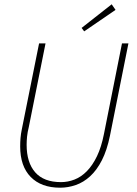

<svg xmlns="http://www.w3.org/2000/svg" viewBox="-20 -862 640 894"><path d="M260 12Q172 12 123 -38Q74 -88 74 -180Q74 -200 75.5 -219Q77 -238 82 -262L162 -660H192L114 -270Q108 -246 106 -226Q104 -206 104 -188Q104 -105 144 -59.5Q184 -14 264 -14Q296 -14 327 -26Q358 -38 384.5 -65Q411 -92 431.5 -134.5Q452 -177 464 -238L548 -660H578L492 -230Q478 -162 454.5 -116Q431 -70 400 -41.5Q369 -13 333 -0.5Q297 12 260 12ZM372 -716 360 -732 500 -842 518 -816Z"/></svg>

Font: Source Code Pro ExtraLight
Style: Italic
Weight: 200
Italic angle: -11°
Monospace: yes
Designer: Paul D. Hunt, Teo Tuominen
Foundry: Adobe Systems Incorporated
Version: Version 1.050;PS 1.000;hotconv 16.6.51;makeotf.lib2.5.65220